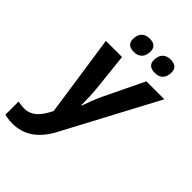

<svg xmlns="http://www.w3.org/2000/svg" viewBox="-354 -861 1211 1211"><g transform="rotate(45 251.0 -256.0)"><path d="M3 240C100 240 180 189 239 78L571 -546H411L284 -283C257 -228 244 -183 231 -150H227C227 -189 226 -248 221 -293L194 -546H50L130 0L117 24C86 80 49 120 -12 120C-35 120 -52 117 -69 114V231C-53 236 -32 240 3 240ZM349 -675C349 -635 375 -621 411 -621C462 -621 484 -652 484 -699C484 -739 456 -752 423 -752C376 -752 349 -724 349 -675ZM162 -675C162 -635 188 -621 224 -621C273 -621 297 -652 297 -699C297 -739 269 -752 236 -752C189 -752 162 -724 162 -675Z"/></g></svg>

Font: BC Sans
Style: Bold Italic
Weight: 700
Italic angle: -12°
Designer: Monotype Design Team
Province of B.C.
Foundry: Monotype Imaging Inc.
Version: Version 2.000;GOOG;noto-source:20170915:90ef993387c0